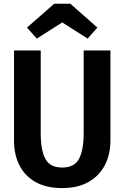

<svg xmlns="http://www.w3.org/2000/svg" viewBox="-20 -975 655 1011"><path d="M561.5 -709.2V-234.9Q561.5 -162.6 532.3 -105.9Q503.1 -49.2 446.4 -16.9Q389.7 15.4 307.2 15.4Q224.1 15.4 167.7 -16.2Q111.3 -47.7 82.6 -104.1Q53.8 -160.5 53.8 -234.9V-709.2H194.4V-274.4Q194.4 -183.6 219 -138.2Q243.6 -92.8 307.2 -92.8Q371.3 -92.8 395.9 -138.2Q420.5 -183.6 420.5 -274.4V-709.2ZM350.3 -955.4 492.8 -829.7 441.5 -771.8 307.7 -856.9 173.8 -771.8 122.1 -829.7 265.6 -955.4Z"/></svg>

Font: Fira Code SemiBold
Style: Regular
Weight: 600
Designer: Carrois Corporate, Edenspiekermann AG, Nikita Prokopov
Foundry: Carrois Corporate, Edenspiekermann AG, Nikita Prokopov
Version: Version 6.002